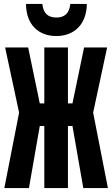

<svg xmlns="http://www.w3.org/2000/svg" viewBox="-20 -955 570 975"><path d="M266 -772C359 -772 420 -834 421 -935H337C332 -885 306 -866 266 -866C225 -866 200 -886 195 -935H112C113 -829 176 -772 266 -772ZM2 0H127L182 -315H205V0H325V-315H348L403 0H528L453 -383L524 -714H407L348 -430H325V-714H205V-430H182L123 -714H6L77 -383Z"/></svg>

Font: Noto Sans Mono Condensed ExtraBold
Style: Regular
Weight: 800
Width: 3
Designer: Monotype Design Team
Foundry: Monotype Imaging Inc.
Version: Version 2.014